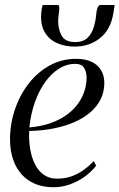

<svg xmlns="http://www.w3.org/2000/svg" viewBox="-20 -756 488 785"><path d="M373 -78.5Q356 -56 329 -35.8Q302 -15.5 268.5 -3Q235 9.5 198.5 9.5Q156 9.5 123 -4.5Q90 -18.5 67.2 -44.5Q44.5 -70.5 32.8 -106.2Q21 -142 21 -186Q21 -249.5 41 -308.5Q61 -367.5 97.2 -414.2Q133.5 -461 183 -488.2Q232.5 -515.5 292 -515.5Q328.5 -515.5 354 -503.5Q379.5 -491.5 393 -469.5Q406.5 -447.5 406.5 -417Q406.5 -380.5 391.5 -350.2Q376.5 -320 349 -296.5Q321.5 -273 283.5 -256.5Q245.5 -240 199 -230.8Q152.5 -221.5 99.5 -220.5Q97.5 -184 103 -149.2Q108.5 -114.5 122 -86.5Q135.5 -58.5 158.2 -42Q181 -25.5 213.5 -25.5Q242.5 -25.5 268.2 -33.8Q294 -42 317.8 -58.2Q341.5 -74.5 363.5 -97.5ZM286.5 -495Q253 -495 222 -475.8Q191 -456.5 165.5 -421.5Q140 -386.5 123 -339Q106 -291.5 100 -235Q150 -239.5 188.2 -253.2Q226.5 -267 254.2 -287.5Q282 -308 299.5 -332.8Q317 -357.5 325.5 -384.5Q334 -411.5 334 -438Q334 -463 323.5 -479Q313 -495 286.5 -495ZM215.5 -735.5Q221 -735.5 222 -729.2Q223 -723 222 -714.5Q221.5 -706.5 220 -696.5Q218.5 -686.5 218 -678.5Q216 -643 230.2 -613.5Q244.5 -584 287 -584Q320 -584 337.8 -601.2Q355.5 -618.5 363.5 -645.5Q371.5 -672.5 374 -702.5Q375 -714.5 379.2 -725Q383.5 -735.5 391.5 -735.5H448.5Q448 -732 447.2 -725.5Q446.5 -719 443 -699.5Q432 -634.5 388.8 -600Q345.5 -565.5 284.5 -565.5Q245 -565.5 212.8 -580Q180.5 -594.5 162.8 -624.5Q145 -654.5 148.5 -701.5Q149 -710 150.5 -718.8Q152 -727.5 154.5 -735.5Z"/></svg>

Font: Merriweather 144pt Light
Style: Italic
Weight: 300
Italic angle: -7.8°
Version: Version 2.101